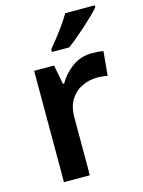

<svg xmlns="http://www.w3.org/2000/svg" viewBox="-116 -834 671 903"><g transform="rotate(-15 219.5 -383.0)"><path d="M365 -552Q377 -552 393 -551Q409 -550 420 -547L409 -430Q400 -432 385.5 -433.5Q371 -435 360 -435Q320 -435 285 -418.5Q250 -402 228.5 -368Q207 -334 207 -281V0H81V-542H178L196 -448H202Q226 -491 268 -521.5Q310 -552 365 -552ZM436 -756Q424 -742 403.5 -722Q383 -702 358.5 -680Q334 -658 310.5 -638.5Q287 -619 269 -606H185V-619Q201 -638 221 -663.5Q241 -689 260.5 -716.5Q280 -744 292 -766H436Z"/></g></svg>

Font: Noto Sans Tangsa SemiBold
Style: Regular
Weight: 600
Version: Version 1.504